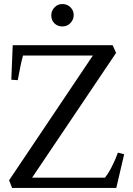

<svg xmlns="http://www.w3.org/2000/svg" viewBox="-20 -931 660 951"><path d="M40 0 25 -38 440 -656H94Q85 -624 79.5 -594Q74 -564 68 -534L36 -536L43 -707H538L555 -669L139 -51H500Q516 -71 529.5 -97Q543 -123 552.5 -145.5Q562 -168 564 -175L595 -167L556 0ZM289 -800Q265 -800 249.5 -815.5Q234 -831 234 -855Q234 -877 249.5 -894Q265 -911 289 -911Q313 -911 329 -895Q345 -879 345 -856Q345 -834 329 -817Q313 -800 289 -800Z"/></svg>

Font: Joan
Style: Regular
Weight: 400
Designer: Paolo Biagini
Version: Version 1.001; ttfautohint (v1.8.4.7-5d5b);gftools[0.9.30]